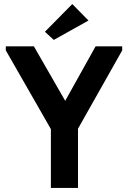

<svg xmlns="http://www.w3.org/2000/svg" viewBox="-20 -929 633 949"><path d="M291.3 -186.5 306.5 -188.2 584 -680V-700H452.5L275.5 -382.5L329.5 -383.3L147.5 -700H8.7V-680ZM365.5 -334.5H231.5V0H365.5ZM337.3 -909 202 -772 245.8 -731.7 417.3 -827.5Z"/></svg>

Font: Tilda Sans VF
Style: Regular
Weight: 400
Designer: ParaType Ltd
Foundry: ParaType Ltd
Version: Version 1.010